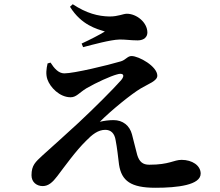

<svg xmlns="http://www.w3.org/2000/svg" viewBox="-20 -849 1040 908"><path d="M715 39C820 39 929 26 929 -28C929 -67 888 -93 839 -93C801 -93 782 -70 686 -70C655 -70 639 -84 629 -116C623 -137 613 -181 604 -214C593 -255 561 -281 517 -281C496 -281 472 -278 452 -273C508 -329 602 -405 646 -431C681 -452 724 -466 724 -491C724 -535 637 -584 602 -584C583 -584 575 -566 552 -559C488 -540 330 -502 284 -502C257 -502 236 -526 219 -553L205 -549C199 -523 196 -498 204 -474C217 -436 262 -389 314 -389C341 -389 354 -410 388 -431C436 -459 503 -489 533 -497C562 -506 573 -494 553 -470C514 -426 427 -339 352 -269C305 -225 223 -152 181 -114C148 -83 129 -68 129 -20C129 13 154 31 182 31C209 31 229 13 251 -16C286 -62 338 -135 387 -183C416 -213 444 -235 478 -235C504 -235 522 -219 527 -185C534 -149 538 -110 543 -70C555 6 598 39 715 39ZM366 -643 373 -626C419 -638 503 -661 544 -662C569 -663 597 -658 631 -658C663 -658 677 -676 677 -695C677 -743 626 -784 580 -784C562 -784 540 -771 498 -771C444 -772 389 -786 324 -829L311 -817C365 -730 438 -712 476 -700C448 -683 407 -662 366 -643Z"/></svg>

Font: Source Han Serif CN
Style: Bold
Weight: 700
Designer: Ryoko NISHIZUKA 西塚涼子 (kana & ideographs); Frank Grießhammer (Latin, Greek & Cyrillic); Wenlong ZHANG 张文龙 (bopomofo); San
Foundry: Adobe
Version: Version 2.003;hotconv 1.1.1;makeotfexe 2.6.0